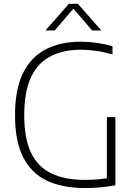

<svg xmlns="http://www.w3.org/2000/svg" viewBox="-20 -964 696 990"><path d="M418 5.5Q300 5.5 220 -33.2Q140 -72 98.8 -154.5Q57.5 -237 57.5 -369Q57.5 -506.5 100 -589.8Q142.5 -673 218.5 -711Q294.5 -749 395 -749Q436.5 -749 477.5 -743.2Q518.5 -737.5 560 -726V-683.5Q512.5 -697 472.8 -702.2Q433 -707.5 395.5 -707.5Q308.5 -707.5 243.2 -675.2Q178 -643 141.5 -569Q105 -495 105 -369.5Q105 -250 140 -176.8Q175 -103.5 244.2 -70Q313.5 -36.5 417 -36.5Q455 -36.5 486.8 -39.5Q518.5 -42.5 547 -48L531 -27V-360H575V-8.5Q528.5 -0.5 492.5 2.5Q456.5 5.5 418 5.5ZM214.5 -807 335.5 -944.5H381.5L502.5 -807H455L351.5 -927.5H365.5L262 -807Z"/></svg>

Font: Encode Sans SC Condensed Thin ExtraLight
Style: Regular
Weight: 250
Version: Version 3.002